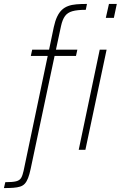

<svg xmlns="http://www.w3.org/2000/svg" viewBox="-90 -763 615 978"><path d="M-70 195 -63 165Q-26 165 -8 160.5Q10 156 17.5 143.5Q25 131 30 108L153 -478H67L74 -510H160L184 -625Q191 -657 201 -678Q211 -699 224.5 -712Q238 -725 256.5 -732Q275 -739 299 -741Q323 -743 353 -743L347 -713Q304 -713 279 -706Q254 -699 241 -681Q228 -663 221 -631L195 -510H304L297 -478H188L66 98Q60 126 53 144Q46 162 36.5 172.5Q27 183 12.5 187.5Q-2 192 -22 193.5Q-42 195 -70 195ZM449 -672 465 -743H505L490 -672ZM311 0 418 -510H453L345 0Z"/></svg>

Font: Saira SemiCondensed Thin
Style: Italic
Weight: 250
Width: 4
Italic angle: -12°
Designer: Hector Gatti with collaboration of the Omnibus-Type team
Foundry: Omnibus-Type
Version: Version 1.101